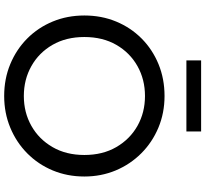

<svg xmlns="http://www.w3.org/2000/svg" viewBox="-51 -871 936 874"><g transform="rotate(90 417.0 -434.0)"><path d="M417 15Q338.5 15 271.8 -12.8Q205 -40.5 155.2 -90Q105.5 -139.5 78 -206Q50.5 -272.5 50.5 -350Q50.5 -428 78 -494.5Q105.5 -561 155.2 -610.5Q205 -660 271.8 -687.5Q338.5 -715 417 -715Q494.5 -715 561.2 -687Q628 -659 678 -609Q728 -559 755.8 -492.8Q783.5 -426.5 783.5 -350Q783.5 -272.5 755.8 -206Q728 -139.5 678 -90Q628 -40.5 561.2 -12.8Q494.5 15 417 15ZM417 -74.5Q492 -74.5 552.8 -108.8Q613.5 -143 649.5 -205Q685.5 -267 685.5 -350Q685.5 -433.5 649.5 -495.5Q613.5 -557.5 552.8 -591.8Q492 -626 417 -626Q342 -626 281 -591.8Q220 -557.5 184.2 -495.5Q148.5 -433.5 148.5 -350Q148.5 -267 184.2 -205Q220 -143 281 -108.8Q342 -74.5 417 -74.5ZM255 -814.5V-881.5H578.5V-814.5Z"/></g></svg>

Font: Geologica Light
Style: Regular
Weight: 300
Designer: Sindre Bremnes, Frode Helland
Foundry: Monokrom Skriftforlag AS
Version: Version 1.010; ttfautohint (v1.8.4.7-5d5b);gftools[0.9.28]